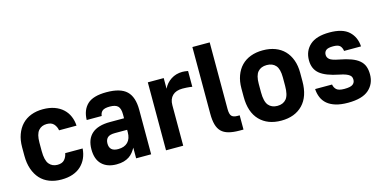

<svg xmlns="http://www.w3.org/2000/svg" viewBox="-69 -1068 2889 1446"><g transform="rotate(-15 1375.0 -345.5)"><path d="M265 9Q214 9 172.5 -7Q131 -23 102 -54.5Q73 -86 57 -132Q41 -178 41 -237V-303Q41 -358 57 -402Q73 -446 102 -476.5Q131 -507 172.5 -523Q214 -539 265 -539Q316 -539 355 -525Q394 -511 421 -486Q448 -461 462.5 -427Q477 -393 479 -354H343Q338 -383 320 -403.5Q302 -424 265 -424Q224 -424 200 -396Q176 -368 176 -303V-237Q176 -165 200 -135.5Q224 -106 265 -106Q302 -106 320 -126.5Q338 -147 343 -176H479Q476 -135 461 -101.5Q446 -68 419.5 -43Q393 -18 354.5 -4.5Q316 9 265 9Z M696 6Q624 6 582.5 -34Q541 -74 541 -152Q541 -232 588 -273.5Q635 -315 729 -315H839V-346Q839 -391 820.5 -409.5Q802 -428 758 -428Q716 -428 699.5 -414Q683 -400 681 -375H564Q566 -453 611.5 -496Q657 -539 761 -539Q870 -539 918 -493Q966 -447 966 -347V0H849V-83Q839 -65 826 -48.5Q813 -32 795 -20Q777 -8 753 -1Q729 6 696 6ZM737 -102Q786 -102 812.5 -129Q839 -156 839 -207V-225H744Q702 -225 685.5 -208.5Q669 -192 669 -163Q669 -102 737 -102Z M1082 -530H1206V-447Q1225 -488 1264 -513.5Q1303 -539 1353 -539Q1363 -539 1371 -538Q1379 -537 1385 -536Q1392 -535 1397 -534V-411Q1387 -412 1376 -414Q1366 -415 1352.5 -416Q1339 -417 1322 -417Q1271 -417 1243.5 -390.5Q1216 -364 1216 -316V0H1082Z M1657 0Q1606 0 1571 -9.5Q1536 -19 1515 -40Q1494 -61 1484.5 -95.5Q1475 -130 1475 -181V-700H1610V-181Q1610 -140 1623.5 -125.5Q1637 -111 1669 -111H1686V0Z M1980 9Q1874 9 1812.5 -54.5Q1751 -118 1751 -237V-303Q1751 -358 1767 -402Q1783 -446 1812.5 -476.5Q1842 -507 1884.5 -523Q1927 -539 1980 -539Q2033 -539 2075.5 -523Q2118 -507 2147.5 -476.5Q2177 -446 2193 -402Q2209 -358 2209 -303V-237Q2209 -118 2147.5 -54.5Q2086 9 1980 9ZM1980 -106Q2025 -106 2049.5 -135.5Q2074 -165 2074 -237V-303Q2074 -368 2049.5 -396Q2025 -424 1980 -424Q1935 -424 1910.5 -396Q1886 -368 1886 -303V-237Q1886 -165 1910.5 -135.5Q1935 -106 1980 -106Z M2500 9Q2444 9 2404.5 -3Q2365 -15 2339.5 -36.5Q2314 -58 2301 -88.5Q2288 -119 2286 -155H2418Q2422 -130 2439 -114.5Q2456 -99 2500 -99Q2548 -99 2565.5 -112.5Q2583 -126 2583 -148Q2583 -159 2580 -168Q2577 -177 2567 -185Q2557 -193 2539 -200Q2521 -207 2490 -213Q2388 -233 2342.5 -270.5Q2297 -308 2297 -376Q2297 -449 2347 -494Q2397 -539 2500 -539Q2602 -539 2650.5 -494Q2699 -449 2703 -376H2571Q2567 -403 2552.5 -417Q2538 -431 2500 -431Q2460 -431 2444.5 -418.5Q2429 -406 2429 -383Q2429 -362 2446.5 -347.5Q2464 -333 2518 -323Q2572 -313 2609.5 -299Q2647 -285 2670.5 -265Q2694 -245 2704 -218Q2714 -191 2714 -155Q2714 -82 2662.5 -36.5Q2611 9 2500 9Z"/></g></svg>

Font: Golos UI
Style: Bold
Weight: 700
Designer: A.Korolkova, Vitaly Kuzmin
Foundry: ParaType Ltd
Version: Version 2.000